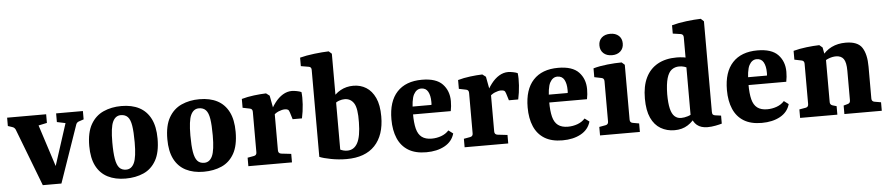

<svg xmlns="http://www.w3.org/2000/svg" viewBox="-40 -908 5416 1171"><g transform="rotate(-5 2667.5 -322.5)"><path d="M354 -359 302 -370V-423H466V-372L439 -363Q424 -359 419 -346L297 6H236ZM272 6H183L48 -346Q42 -359 29 -363L2 -372V-423H241V-370L189 -359L290 -46Z M764 -206Q764 -269 758 -307Q752 -345 736.5 -361.5Q721 -378 694 -378Q661 -378 644.5 -343Q628 -308 628 -217Q628 -154 634.5 -116Q641 -78 656 -61Q671 -44 698 -44Q731 -44 747.5 -79.5Q764 -115 764 -206ZM486 -207Q486 -290 514.5 -339.5Q543 -389 592 -411Q641 -433 702 -433Q766 -433 811 -409.5Q856 -386 880.5 -338Q905 -290 905 -216Q905 -132 877 -82.5Q849 -33 800.5 -11.5Q752 10 690 10Q627 10 581 -13.5Q535 -37 510.5 -85Q486 -133 486 -207Z M1242 -206Q1242 -269 1236 -307Q1230 -345 1214.5 -361.5Q1199 -378 1172 -378Q1139 -378 1122.5 -343Q1106 -308 1106 -217Q1106 -154 1112.5 -116Q1119 -78 1134 -61Q1149 -44 1176 -44Q1209 -44 1225.5 -79.5Q1242 -115 1242 -206ZM964 -207Q964 -290 992.5 -339.5Q1021 -389 1070 -411Q1119 -433 1180 -433Q1244 -433 1289 -409.5Q1334 -386 1358.5 -338Q1383 -290 1383 -216Q1383 -132 1355 -82.5Q1327 -33 1278.5 -11.5Q1230 10 1168 10Q1105 10 1059 -13.5Q1013 -37 988.5 -85Q964 -133 964 -207Z M1601 -303Q1619 -343 1641.5 -372.5Q1664 -402 1690.5 -418Q1717 -434 1746 -434Q1758 -434 1776 -430.5Q1794 -427 1804 -422Q1808 -391 1805 -347Q1802 -303 1793 -262H1736L1723 -304Q1719 -318 1712.5 -322Q1706 -326 1693 -326Q1677 -326 1655 -317Q1633 -308 1613 -285ZM1630 -305V-80Q1630 -62 1648 -59L1709 -52V0H1442V-52L1481 -59Q1498 -62 1498 -80V-328Q1498 -346 1482 -349L1438 -358V-412Q1473 -422 1513.5 -427Q1554 -432 1588 -433L1609 -417Z M1878 -552Q1878 -570 1861 -572L1814 -580V-632Q1852 -642 1902.5 -648Q1953 -654 1991 -655L2009 -639V-52Q2017 -48 2028 -45Q2039 -42 2052 -42Q2093 -42 2114.5 -81.5Q2136 -121 2137 -208Q2139 -293 2119 -324.5Q2099 -356 2062 -356Q2046 -356 2028.5 -350Q2011 -344 1997 -330L1986 -359Q2008 -394 2043.5 -413.5Q2079 -433 2122 -433Q2166 -433 2200.5 -411.5Q2235 -390 2255.5 -346Q2276 -302 2276 -232Q2276 -117 2216.5 -54Q2157 9 2043 9Q1995 9 1948 0Q1901 -9 1878 -19Z M2336 -208Q2336 -318 2389.5 -375.5Q2443 -433 2542 -433Q2629 -433 2668 -392Q2707 -351 2707 -288Q2707 -273 2705.5 -257Q2704 -241 2701 -227H2426V-275H2587Q2588 -280 2588 -284Q2588 -288 2588 -294Q2588 -332 2575 -356Q2562 -380 2533 -380Q2504 -380 2487 -348.5Q2470 -317 2470 -231Q2470 -175 2479 -139.5Q2488 -104 2510.5 -87Q2533 -70 2571 -70Q2601 -70 2629 -80Q2657 -90 2676 -111L2704 -90Q2690 -41 2643.5 -15.5Q2597 10 2531 10Q2464 10 2421 -16.5Q2378 -43 2357 -92Q2336 -141 2336 -208Z M2925 -303Q2943 -343 2965.5 -372.5Q2988 -402 3014.5 -418Q3041 -434 3070 -434Q3082 -434 3100 -430.5Q3118 -427 3128 -422Q3132 -391 3129 -347Q3126 -303 3117 -262H3060L3047 -304Q3043 -318 3036.5 -322Q3030 -326 3017 -326Q3001 -326 2979 -317Q2957 -308 2937 -285ZM2954 -305V-80Q2954 -62 2972 -59L3033 -52V0H2766V-52L2805 -59Q2822 -62 2822 -80V-328Q2822 -346 2806 -349L2762 -358V-412Q2797 -422 2837.5 -427Q2878 -432 2912 -433L2933 -417Z M3170 -208Q3170 -318 3223.5 -375.5Q3277 -433 3376 -433Q3463 -433 3502 -392Q3541 -351 3541 -288Q3541 -273 3539.5 -257Q3538 -241 3535 -227H3260V-275H3421Q3422 -280 3422 -284Q3422 -288 3422 -294Q3422 -332 3409 -356Q3396 -380 3367 -380Q3338 -380 3321 -348.5Q3304 -317 3304 -231Q3304 -175 3313 -139.5Q3322 -104 3344.5 -87Q3367 -70 3405 -70Q3435 -70 3463 -80Q3491 -90 3510 -111L3538 -90Q3524 -41 3477.5 -15.5Q3431 10 3365 10Q3298 10 3255 -16.5Q3212 -43 3191 -92Q3170 -141 3170 -208Z M3783 -80Q3783 -62 3800 -59L3839 -52V0H3595V-52L3634 -59Q3651 -62 3651 -80V-327Q3651 -345 3635 -348L3591 -357V-411Q3630 -422 3678 -427Q3726 -432 3765 -432L3783 -416ZM3782 -547Q3782 -517 3762.5 -499Q3743 -481 3711 -481Q3678 -481 3658.5 -499Q3639 -517 3639 -547Q3639 -577 3658.5 -594.5Q3678 -612 3711 -612Q3743 -612 3762.5 -594.5Q3782 -577 3782 -547Z M4051 8Q4004 8 3966.5 -14Q3929 -36 3908 -81.5Q3887 -127 3887 -200Q3887 -276 3912 -327.5Q3937 -379 3985 -406Q4033 -433 4102 -433Q4122 -433 4143.5 -430Q4165 -427 4177 -422L4167 -360Q4159 -368 4143.5 -372.5Q4128 -377 4112 -377Q4086 -377 4066.5 -362.5Q4047 -348 4036.5 -312.5Q4026 -277 4025 -215Q4025 -160 4033 -126.5Q4041 -93 4057.5 -78Q4074 -63 4097 -63Q4117 -63 4139 -70Q4161 -77 4174 -90L4188 -72Q4167 -36 4132.5 -14Q4098 8 4051 8ZM4287 -638V-83Q4287 -71 4292 -66.5Q4297 -62 4305 -61L4341 -56V-7Q4328 -3 4302.5 2Q4277 7 4253 7Q4213 7 4188.5 -13Q4164 -33 4156 -73V-552Q4156 -570 4139 -573L4091 -580V-631Q4131 -642 4180.5 -648Q4230 -654 4269 -655Z M4390 -208Q4390 -318 4443.5 -375.5Q4497 -433 4596 -433Q4683 -433 4722 -392Q4761 -351 4761 -288Q4761 -273 4759.5 -257Q4758 -241 4755 -227H4480V-275H4641Q4642 -280 4642 -284Q4642 -288 4642 -294Q4642 -332 4629 -356Q4616 -380 4587 -380Q4558 -380 4541 -348.5Q4524 -317 4524 -231Q4524 -175 4533 -139.5Q4542 -104 4564.5 -87Q4587 -70 4625 -70Q4655 -70 4683 -80Q4711 -90 4730 -111L4758 -90Q4744 -41 4697.5 -15.5Q4651 10 4585 10Q4518 10 4475 -16.5Q4432 -43 4411 -92Q4390 -141 4390 -208Z M5091 0V-52L5116 -59Q5124 -61 5128 -66Q5132 -71 5132 -80V-261Q5132 -313 5117 -334Q5102 -355 5070 -355Q5049 -355 5026.5 -346.5Q5004 -338 4984 -321L4985 -358Q5012 -396 5050 -414.5Q5088 -433 5136 -433Q5210 -433 5236.5 -392Q5263 -351 5263 -275V-80Q5263 -62 5280 -59L5320 -52V0ZM4820 0V-52L4860 -59Q4876 -62 4876 -80V-327Q4876 -345 4860 -348L4816 -357V-411Q4854 -421 4896 -426Q4938 -431 4975 -432L4994 -416L5008 -341V-80Q5008 -64 5024 -59L5048 -52V0Z"/></g></svg>

Font: Rasa
Style: Regular
Weight: 400
Designer: Anna Giedrys (Yrsa+Rasa design), David Brezina (Yrsa art-direction, Rasa art-direction, design)
Foundry: Rosetta Type Foundry
Version: Version 2.004